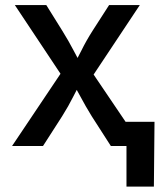

<svg xmlns="http://www.w3.org/2000/svg" viewBox="-20 -562 618 739"><path d="M26.4 0 240.2 -318.8 239.7 -237.8 37.1 -542.5H158.2L219.7 -443.8Q244.6 -403.8 263.7 -366.9Q282.7 -330.1 302.7 -295.9H254.4Q274.9 -330.1 293 -366.9Q311 -403.8 336.4 -443.8L399.9 -542.5H518.1L314 -235.4V-314L526.4 0H406.7L333 -114.7Q308.6 -154.3 289.6 -190.2Q270.5 -226.1 250.5 -259.3H299.3Q279.8 -226.1 262 -190.2Q244.1 -154.3 219.2 -114.7L145.5 0ZM466.8 156.2V0H428.2V-93.3H574.7L572.3 156.2Z"/></svg>

Font: Inter 16pt Medium
Style: Regular
Weight: 500
Version: Version 4.001;git-66647c0bb